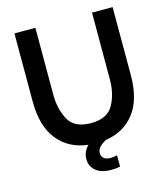

<svg xmlns="http://www.w3.org/2000/svg" viewBox="-126 -798 936 1071"><g transform="rotate(-15 342.0 -262.5)"><path d="M179 -700V-314Q179 -230 213 -168Q247 -106 343 -106Q436 -106 471 -168Q506 -230 506 -314V-700H625V-307Q625 -166 563.5 -87.5Q502 -9 396 6Q371 21 358 35Q345 49 345 70Q345 87 358 98.5Q371 110 398 110Q415 110 435 105V170Q431 171 418.5 173Q406 175 382 175Q326 175 295 149Q264 123 264 82Q264 39 296 7Q185 -6 121.5 -85Q58 -164 58 -307V-700Z"/></g></svg>

Font: Lopes Sans SemiBold
Style: Regular
Weight: 600
Designer: Gabriel Lam, Diego Maldonado
Foundry: TypeRant, Foresti Design
Version: Version 4.000